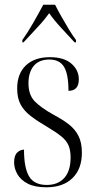

<svg xmlns="http://www.w3.org/2000/svg" viewBox="-20 -786 407 816"><path d="M177 10Q128 10 98 -5.5Q68 -21 54 -45.5Q40 -70 40 -96Q40 -125 53 -137.5Q66 -150 82 -150Q82 -73 103.5 -36.5Q125 0 179 0Q226 0 253 -29.5Q280 -59 280 -117Q280 -148 271 -168.5Q262 -189 240.5 -206.5Q219 -224 182 -246Q139 -271 110.5 -293Q82 -315 67.5 -342Q53 -369 53 -410Q53 -473 90 -508Q127 -543 192 -543Q252 -543 283.5 -515.5Q315 -488 315 -449Q315 -400 271 -400Q271 -471 252 -502Q233 -533 190 -533Q146 -533 123.5 -506Q101 -479 101 -432Q101 -383 127.5 -355.5Q154 -328 210 -297Q246 -278 272.5 -257.5Q299 -237 313.5 -208.5Q328 -180 328 -137Q328 -68 288 -29Q248 10 177 10ZM75 -616Q96 -645 121 -688.5Q146 -732 164 -766H214Q225 -744 240.5 -716.5Q256 -689 272 -662.5Q288 -636 303 -616V-606H297Q273 -632 241 -666.5Q209 -701 189 -730Q166 -698 137 -667.5Q108 -637 80 -606H75Z"/></svg>

Font: Noto Serif Display Condensed Light
Style: Regular
Weight: 300
Width: 3
Designer: Monotype Design Team
Foundry: Monotype Imaging Inc.
Version: Version 2.009